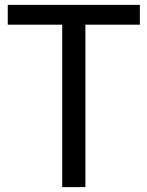

<svg xmlns="http://www.w3.org/2000/svg" viewBox="-20 -765 601 785"><path d="M11.7 -664.1V-745.1H551.8V-664.1H329.1V0H234.4V-664.1Z"/></svg>

Font: Gothic A1 Medium
Style: Regular
Weight: 500
Designer: HanYang I&C Co.,Ltd.
Foundry: HanYang I&C Co.,Ltd.
Version: Version 2.50